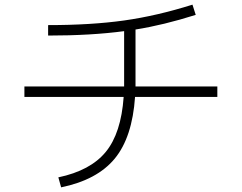

<svg xmlns="http://www.w3.org/2000/svg" viewBox="-20 -770 1040 826"><path d="M85 -353V-398H514V-427V-636Q372 -617 187 -617V-662Q373 -662 514.5 -682Q656 -702 808 -750L822 -706Q683 -662 563 -643V-427V-398H915V-353H561Q549 -179 473.5 -87.5Q398 4 243 36L231 -7Q369 -36 435 -116.5Q501 -197 512 -353Z"/></svg>

Font: Mplus 1p Light
Style: Regular
Weight: 300
Version: Version 1.061